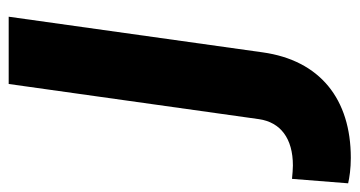

<svg xmlns="http://www.w3.org/2000/svg" viewBox="-334 -378 808 431"><g transform="rotate(-90 69.5 -162.0)"><path d="M-69 222C63 222 150 153 168 24L248 -546H97L18 16C11 64 -25 92 -86 92C-94 92 -105 91 -116 90L-126 216C-113 219 -93 222 -69 222Z"/></g></svg>

Font: Plus Jakarta Sans ExtraBold
Style: Italic
Weight: 800
Italic angle: -8°
Designer: Gumpita Rahayu
Foundry: Tokotype
Version: Version 2.071;gftools[0.9.30]